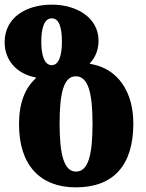

<svg xmlns="http://www.w3.org/2000/svg" viewBox="-26 -794 631 828"><path d="M301 14C463 14 549 -81 549 -261C549 -400 482 -493 376 -516C372 -517 366 -518 362 -519L361 -521C386 -546 399 -581 399 -618C399 -719 303 -774 198 -774C86 -774 -6 -718 -6 -612C-6 -533 47 -475 128 -460V-456C83 -415 56 -352 56 -258C56 -81 148 14 301 14ZM197 -513C165 -513 152 -557 152 -614C152 -673 165 -715 197 -715C230 -715 241 -673 241 -614C241 -557 229 -513 197 -513ZM302 -54C250 -54 231 -127 231 -261C231 -394 249 -465 301 -465C354 -465 373 -394 373 -261C373 -127 355 -54 302 -54Z"/></svg>

Font: Noto Serif Georgian Condensed Black
Style: Regular
Weight: 900
Width: 3
Designer: Monotype Design Team, Akaki Razmadze
Foundry: Google LLC
Version: Version 2.003